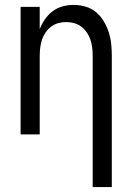

<svg xmlns="http://www.w3.org/2000/svg" viewBox="-20 -548 540 783"><path d="M358 215V-320Q358 -337 356 -353.5Q354 -370 349 -385.5Q344 -401 334.5 -415Q325 -429 312 -439Q299 -449 283 -453.5Q267 -458 250 -458Q233 -458 217 -453.5Q201 -449 188 -439Q175 -429 165.5 -415Q156 -401 151 -385.5Q146 -370 144 -353.5Q142 -337 142 -320V0H64V-520H142V-429Q150 -450 163 -469Q176 -488 194.5 -502Q213 -516 235.5 -522Q258 -528 280 -528Q305 -528 329 -521Q353 -514 371.5 -498.5Q390 -483 403 -461.5Q416 -440 423.5 -416.5Q431 -393 433.5 -368.5Q436 -344 436 -320V215Z"/></svg>

Font: Iosevka SS04
Style: Regular
Weight: 400
Monospace: yes
Designer: Belleve Invis
Foundry: Belleve Invis
Version: Version 19.0.0; ttfautohint (v1.8.4)